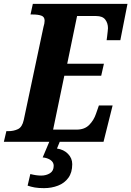

<svg xmlns="http://www.w3.org/2000/svg" viewBox="-41 -734 680 994"><path d="M-21 0 -8 -55H2Q30 -55 52 -65.5Q74 -76 82 -113L184 -594Q187 -603 188.5 -612Q190 -621 190 -627Q190 -647 173 -653Q156 -659 128 -659H117L129 -714H619L582 -526H511Q512 -531 513.5 -544.5Q515 -558 516.5 -571Q518 -584 518 -588Q518 -614 504 -632.5Q490 -651 457 -651H358L307 -404H497L483 -342H292L234 -63H356Q397 -63 421 -87.5Q445 -112 456 -145L471 -188H542L495 0ZM187 240Q158 240 138.5 236.5Q119 233 102 227L116 167Q147 175 172 175Q198 175 217.5 163Q237 151 237 124Q237 106 220.5 94.5Q204 83 180 81L218 -9H272L254 35Q289 40 311 62.5Q333 85 333 116Q333 159 313 186.5Q293 214 259.5 227Q226 240 187 240Z"/></svg>

Font: Noto Serif Condensed ExtraBold
Style: Italic
Weight: 800
Width: 3
Italic angle: -12°
Designer: Monotype Design Team
Foundry: Monotype Imaging Inc.
Version: Version 2.014; ttfautohint (v1.8.4.7-5d5b)